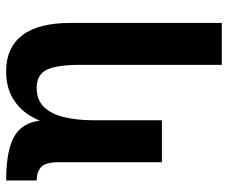

<svg xmlns="http://www.w3.org/2000/svg" viewBox="-80 -480 760 641"><g transform="rotate(-90 300.5 -160.0)"><path d="M79 -343Q79 -389 62.5 -403.5Q46 -418 18 -418V-520Q125 -520 172 -488.5Q219 -457 219 -384V0H79ZM404 -272Q404 -349 388 -383.5Q372 -418 327 -418Q287 -418 263.5 -394Q240 -370 229.5 -327Q219 -284 219 -227L205 -290L204 -365Q213 -406 235 -441.5Q257 -477 293.5 -498.5Q330 -520 383 -520Q461 -520 502.5 -466.5Q544 -413 544 -304V200H404Z"/></g></svg>

Font: Moderustic SemiBold
Style: Regular
Weight: 600
Designer: Tural Alisoy
Foundry: TAFT Foundry
Version: Version 2.120